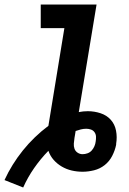

<svg xmlns="http://www.w3.org/2000/svg" viewBox="-51 -755 571 853"><path d="M52 78 -31 45Q-15 10 5.5 -23Q26 -56 50.5 -86.5Q75 -117 103.5 -144.5Q132 -172 164 -196L235 -630H130V-735H378L299 -257Q309 -259 319 -260Q329 -261 339 -261Q368 -261 395.5 -252Q423 -243 441 -223Q459 -203 464.5 -174.5Q470 -146 465 -116Q465 -115 465 -114Q465 -113 465 -112Q460 -87 447.5 -62.5Q435 -38 414 -21.5Q393 -5 367 1.5Q341 8 316 8Q291 8 267.5 2.5Q244 -3 223.5 -15Q203 -27 187.5 -44.5Q172 -62 164 -85Q129 -49 100.5 -8Q72 33 52 78ZM316 -70Q327 -70 338 -74Q349 -78 356.5 -86.5Q364 -95 368.5 -105.5Q373 -116 374 -126Q376 -137 375.5 -148Q375 -159 369 -167.5Q363 -176 353 -179.5Q343 -183 332 -183Q320 -183 308 -180Q296 -177 285 -173Q284 -165 282.5 -157.5Q281 -150 280 -143Q278 -130 277 -117.5Q276 -105 280 -94Q284 -83 294 -76.5Q304 -70 316 -70Z"/></svg>

Font: Iosevka SS04 Extrabold Oblique
Style: Regular
Weight: 800
Italic angle: -9°
Monospace: yes
Designer: Belleve Invis
Foundry: Belleve Invis
Version: Version 19.0.0; ttfautohint (v1.8.4)